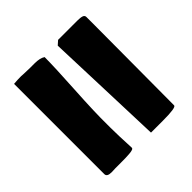

<svg xmlns="http://www.w3.org/2000/svg" viewBox="-78 -647 777 777"><g transform="rotate(45 310.5 -258.0)"><path d="M51.8 -222.7Q108.4 -222.7 232.2 -215.3Q356 -208 423.8 -209H441.4Q482.4 -209 560.5 -212.9Q564.9 -212.9 567.4 -206.8Q569.8 -200.7 570.8 -187.7Q571.8 -174.8 572 -165.8Q572.3 -156.7 572.3 -139.6V-107.4Q572.3 -104 572.8 -96.4Q573.2 -88.9 573.2 -85Q573.2 -58.6 557.6 -58.6H41Q39.1 -80.1 39.1 -100.6Q39.1 -103 39.6 -108.4Q40 -113.8 40 -116.2Q40 -121.6 40.5 -133.3Q41 -145 41 -150.4V-175.8Q41 -207 51.8 -222.7ZM41 -310.5V-419.9Q41 -438.5 44.2 -447.8Q47.4 -457 56.6 -457H103.5Q180.2 -457 332 -456.1Q483.9 -455.1 560.5 -455.1Q572.3 -455.1 572.3 -378.9V-311L56.6 -293Z"/></g></svg>

Font: Bowlby One SC
Style: Regular
Weight: 400
Width: 1
Version: Version 1.2